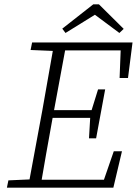

<svg xmlns="http://www.w3.org/2000/svg" viewBox="-20 -871 636 891"><path d="M12 0 19 -34 132 -39H141L138 0ZM110 0 177 -362Q191 -440 204.5 -518Q218 -596 232 -674H289L222 -312Q208 -234 194 -156Q180 -78 167 0ZM122 -639 129 -674H255L251 -634H241ZM146 0 149 -37H487L452 -7L508 -169H546L506 0ZM199 -324 202 -360H426L423 -324ZM259 -637 263 -674H595L574 -509H535L541 -663L563 -637ZM393 -229 399 -332 403 -353 435 -456H468L426 -229ZM439 -851 554 -737 534 -718 405 -814H439L284 -718L269 -738L413 -851Z"/></svg>

Font: Source Serif 4 Light
Style: Italic
Weight: 300
Italic angle: -12°
Designer: Frank Grießhammer
Foundry: Adobe Systems Incorporated
Version: Version 4.004;hotconv 1.0.116;makeotfexe 2.5.65601